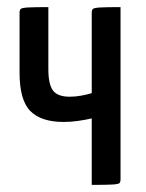

<svg xmlns="http://www.w3.org/2000/svg" viewBox="-20 -520 410 540"><path d="M238 0V-187Q221 -183 200 -180Q179 -177 159 -177Q96 -177 65.5 -207.5Q35 -238 35 -316V-484Q35 -492 38.5 -495Q42 -498 58.5 -499Q75 -500 116 -500V-325Q116 -283 129 -265.5Q142 -248 176 -248Q192 -248 208.5 -251Q225 -254 238 -258V-484Q238 -492 241.5 -495Q245 -498 262 -499Q279 -500 319 -500V-16Q319 -8 316 -5Q313 -2 296 -1Q279 0 238 0Z"/></svg>

Font: Yanone Kaffeesatz
Style: Regular
Weight: 400
Designer: Yanone (Cyrillic: Daniel Pouzeot, Huerta Tipografica, and Cyreal)
Foundry: Yanone
Version: Version 2.003